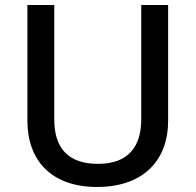

<svg xmlns="http://www.w3.org/2000/svg" viewBox="-20 -734 778 764"><path d="M649 -252V-714H542V-259C542 -151 491 -82 370 -82C254 -82 196 -142 196 -258V-714H89V-254C89 -95 185 10 366 10C558 10 649 -104 649 -252Z"/></svg>

Font: Noto Sans Medefaidrin Medium
Style: Regular
Weight: 500
Designer: Dalton Maag Ltd
Foundry: Dalton Maag Ltd
Version: Version 1.002